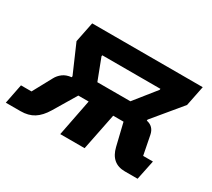

<svg xmlns="http://www.w3.org/2000/svg" viewBox="-141 -713 996 901"><g transform="rotate(30 357.0 -262.5)"><path d="M-35 0 -14 -106H43L99 -209Q109 -228 127 -241.5Q145 -255 173 -258L174 -264L108 -416L130 -525H729L707 -416L581 -264L580 -258Q600 -254 612 -241.5Q624 -229 628 -208L648 -106H701L679 0H610Q536 0 517 -79L488 -199H432L392 0H260L299 -199H243L170 -77Q146 -37 116.5 -18.5Q87 0 45 0ZM289 -298H468L560 -413L561 -419H246L245 -413Z"/></g></svg>

Font: IBM Plex Sans Condensed
Style: Bold Italic
Weight: 700
Width: 3
Italic angle: -11.31°
Designer: Mike Abbink, Paul van der Laan, Pieter van Rosmalen
Foundry: Bold Monday
Version: Version 3.201